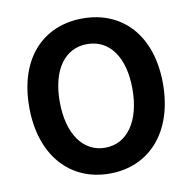

<svg xmlns="http://www.w3.org/2000/svg" viewBox="-84 -838 938 936"><g transform="rotate(-10 385.0 -370.0)"><path d="M385 14C581 14 716 -133 716 -373C716 -613 581 -754 385 -754C189 -754 54 -614 54 -373C54 -133 189 14 385 14ZM385 -114C275 -114 205 -215 205 -373C205 -532 275 -627 385 -627C495 -627 565 -532 565 -373C565 -215 495 -114 385 -114Z"/></g></svg>

Font: Noto Sans Japanese Bold
Style: Bold
Weight: 700
Designer: Ryoko NISHIZUKA (kana & ideographs); Paul D. Hunt (Latin, Greek & Cyrillic); Wenlong ZHANG (bopomofo); Sandoll Communica
Foundry: Adobe Systems Incorporated
Version: Version 1.000;PS 1;hotconv 1.0.78;makeotf.lib2.5.61930